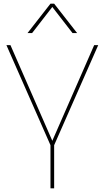

<svg xmlns="http://www.w3.org/2000/svg" viewBox="-20 -1026 580 1046"><path d="M400 -846ZM400 -846H375L265 -988L155 -846H130L255 -1006H275ZM275 0H255V-235L15 -780H37L265 -259L493 -780H515L275 -235Z"/></svg>

Font: Tanohe Sans Thin
Style: Regular
Weight: 100
Designer: Village Type and Design LLC & Cristiano Sobral
Foundry: Cooper Hewitt Smithsonian Design Museum
Version: Version 1.00;September 29, 2021;FontCreator 13.0.0.2655 64-b